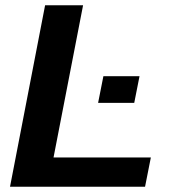

<svg xmlns="http://www.w3.org/2000/svg" viewBox="-20 -708 651 728"><path d="M530 0H18L151 -688H295L183 -111H552ZM489 -318H352L372 -419H509Z"/></svg>

Font: Libra Sans
Style: Bold Italic
Weight: 700
Italic angle: -12°
Foundry: Context Ltd
Version: Version 1.002